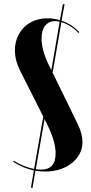

<svg xmlns="http://www.w3.org/2000/svg" viewBox="-20 -795 426 901"><path d="M139 5Q88 -6 42 -36L45 -41Q66 -27 91 -17Q116 -7 140 -2L183 -248L75 -462Q50 -511 50 -559Q50 -592 61.5 -619.5Q73 -647 93 -667Q113 -687 141 -698Q169 -709 203 -709Q234 -709 261 -700L275 -775H283L269 -698Q318 -681 352 -644L348 -640Q333 -657 311.5 -671Q290 -685 268 -691L227 -454L346 -210Q356 -189 361.5 -168.5Q367 -148 367 -128Q367 -98 353.5 -73Q340 -48 317 -29.5Q294 -11 262 -0.5Q230 10 192 10Q181 10 169 9Q157 8 146 6L133 86H125ZM260 -693Q248 -696 238 -696Q209 -696 192 -674.5Q175 -653 175 -615Q175 -559 210 -488L221 -466ZM241 -75Q241 -105 230.5 -139.5Q220 -174 199 -216L189 -236L148 -1Q154 0 160 0.5Q166 1 172 1Q241 1 241 -75Z"/></svg>

Font: Moniqa Black Display
Style: Regular
Weight: 900
Designer: Rajesh Rajput
Foundry: Rajesh Rajput
Version: Version 1.000